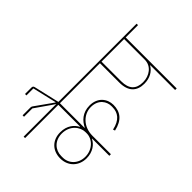

<svg xmlns="http://www.w3.org/2000/svg" viewBox="-172 -1391 1808 1808"><g transform="rotate(-45 732.0 -486.5)"><path d="M423 0H444V-247C444 -366 528 -448 625 -448C725 -448 768 -377 768 -317V-303C768 -230 728 -172 622 -150L629 -130C745 -156 790 -220 790 -311C790 -393 733 -467 626 -467C531 -467 476 -411 447 -351H444V-679H877V-698H-20V-679H423V-389H420C394 -437 343 -484 252 -484C147 -484 78 -413 78 -310C78 -203 155 -134 255 -134C339 -134 397 -179 420 -229H423ZM257 -153C164 -153 101 -218 101 -298V-319C101 -398 159 -465 255 -465C361 -465 422 -387 422 -316V-299C422 -225 354 -153 257 -153Z M427 -690H443V-696L384 -952C381 -965 375 -973 359 -973H273V-954H366L406 -783L422 -715L420 -713L390 -734L245 -837C233 -846 228 -847 210 -847H115V-828H226L381 -720Z M1299 0H1320V-679H1484V-698H837V-679H977V-422C977 -300 1039 -246 1136 -246C1211 -246 1267 -279 1296 -330H1299ZM998 -418V-679H1299V-404C1299 -318 1223 -265 1138 -265C1047 -265 998 -312 998 -418Z"/></g></svg>

Font: IBM Plex Devanagari Thin
Style: Regular
Weight: 100
Designer: Mike Abbink, Paul van der Laan, Pieter van Rosmalen, Erin McLaughlin
Foundry: Bold Monday
Version: Version 1.0